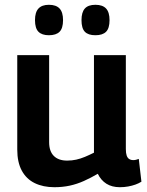

<svg xmlns="http://www.w3.org/2000/svg" viewBox="-20 -771 614 801"><path d="M207 10Q160 10 125 -7Q90 -24 71 -59Q52 -94 52 -147V-541H185V-178Q185 -140 204.5 -120.5Q224 -101 260 -101Q280 -101 298 -105Q316 -109 334 -116.5Q352 -124 372 -134V-541H505V-149Q505 -132 508.5 -122Q512 -112 519 -107.5Q526 -103 535 -103Q547 -103 559 -108L570 -13Q559 -6 545 -1Q531 4 514.5 7Q498 10 480 10Q447 10 424 -4.5Q401 -19 388 -46Q359 -29 330 -16Q301 -3 271 3.5Q241 10 207 10ZM378 -624Q348 -624 334 -638.5Q320 -653 320 -687Q320 -720 334 -735.5Q348 -751 378 -751Q408 -751 422.5 -735.5Q437 -720 437 -687Q437 -653 422.5 -638.5Q408 -624 378 -624ZM184 -624Q155 -624 140.5 -638.5Q126 -653 126 -687Q126 -720 140.5 -735.5Q155 -751 184 -751Q214 -751 228.5 -735.5Q243 -720 243 -687Q243 -653 228.5 -638.5Q214 -624 184 -624Z"/></svg>

Font: Georama ExtraCondensed Thin SemiBold
Style: Regular
Weight: 600
Version: Version 1.001